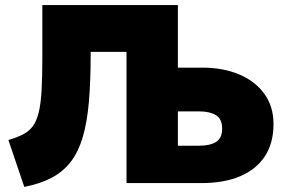

<svg xmlns="http://www.w3.org/2000/svg" viewBox="-20 -720 1114 755"><path d="M75.5 15 13 -169.5Q47 -179.5 70.5 -191.5Q94 -203.5 109 -223.8Q124 -244 132.2 -277.8Q140.5 -311.5 143.5 -364.5Q146.5 -417.5 146.5 -496V-700H679.5L477.5 -516H336.5V-506Q336.5 -399.5 329.5 -319.2Q322.5 -239 305.5 -181.2Q288.5 -123.5 258.8 -84.5Q229 -45.5 184 -21.5Q139 2.5 75.5 15ZM679.5 -147H763.5Q805.5 -147 829.5 -161.8Q853.5 -176.5 853.5 -214Q853.5 -253 828.5 -267.5Q803.5 -282 764.5 -282H679.5ZM477.5 0V-700H679.5V-454H776.5Q856.5 -454 919.5 -427.8Q982.5 -401.5 1019 -351.8Q1055.5 -302 1055.5 -232Q1055.5 -158 1022 -106.2Q988.5 -54.5 925 -27.2Q861.5 0 771.5 0Z"/></svg>

Font: Geologica Black
Style: Regular
Weight: 900
Designer: Sindre Bremnes, Frode Helland
Foundry: Monokrom Skriftforlag AS
Version: Version 1.010;gftools[0.9.28]